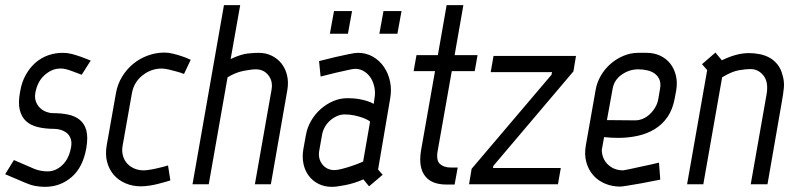

<svg xmlns="http://www.w3.org/2000/svg" viewBox="-23 -715 3107 745"><path d="M312 -141Q299 -66 255 -28Q211 10 151 10Q133 10 114 6.5Q95 3 77 -5L-3 -39L31 -94L112 -59Q136 -50 162 -50Q193 -50 219 -74.5Q245 -99 253 -145Q256 -164 251 -177.5Q246 -191 236 -199Q226 -207 213 -211Q200 -215 188 -215Q152 -215 123.5 -222Q95 -229 77.5 -245.5Q60 -262 53.5 -289.5Q47 -317 55 -359Q61 -396 77 -424.5Q93 -453 115 -472Q137 -491 164 -500.5Q191 -510 221 -510Q239 -510 256 -505.5Q273 -501 293 -494L329 -480L294 -425Q270 -434 256.5 -439Q243 -444 235 -446Q227 -448 223 -448.5Q219 -449 215 -449H210Q179 -449 150.5 -424Q122 -399 114 -354Q111 -335 116.5 -320.5Q122 -306 132.5 -296Q143 -286 156.5 -281Q170 -276 182 -276Q214 -276 241 -270.5Q268 -265 286.5 -250Q305 -235 312 -209Q319 -183 312 -141Z M453 -151Q449 -129 454 -111Q459 -93 470.5 -80.5Q482 -68 498.5 -61Q515 -54 535 -54Q543 -54 559 -56.5Q575 -59 591 -63Q609 -67 629 -73L638 -15Q616 -8 596 -3Q578 2 558.5 5Q539 8 524 8Q491 8 463.5 -4Q436 -16 418 -37Q400 -58 392.5 -87Q385 -116 391 -151L427 -354Q433 -388 450.5 -417Q468 -446 493.5 -467Q519 -488 550.5 -499.5Q582 -511 615 -511Q631 -511 649 -506.5Q667 -502 682 -497Q700 -491 717 -483L691 -428Q676 -434 660 -438Q646 -442 631 -445.5Q616 -449 604 -449Q564 -449 530.5 -423Q497 -397 489 -354Z M966 0 1031 -369Q1036 -401 1018 -423.5Q1000 -446 970 -446Q953 -446 922 -440Q891 -434 860 -415L787 0H724L846 -695H909L872 -486Q913 -505 939 -507.5Q965 -510 981 -510Q1009 -510 1032 -498.5Q1055 -487 1070 -467.5Q1085 -448 1091 -422Q1097 -396 1092 -366L1028 0Z M1413 -243Q1413 -244 1405.5 -248.5Q1398 -253 1384.5 -258Q1371 -263 1353 -267Q1335 -271 1314 -271Q1299 -271 1284.5 -264.5Q1270 -258 1258 -247.5Q1246 -237 1238 -223Q1230 -209 1227 -194L1216 -132Q1210 -100 1227.5 -77.5Q1245 -55 1275 -55Q1286 -55 1305 -60Q1324 -65 1342 -71Q1363 -78 1386 -88ZM1444 -57 1462 -37 1409 8 1387 -19Q1353 -4 1318 3Q1283 10 1265 10Q1236 10 1213 -1.5Q1190 -13 1175 -33Q1160 -53 1154.5 -79.5Q1149 -106 1154 -136L1164 -191Q1169 -220 1184 -246Q1199 -272 1221 -291.5Q1243 -311 1269.5 -322.5Q1296 -334 1325 -334Q1331 -334 1343.5 -333.5Q1356 -333 1370.5 -330.5Q1385 -328 1400 -323.5Q1415 -319 1427 -312L1430 -333Q1434 -354 1430 -375Q1426 -396 1416 -412Q1406 -428 1390 -438Q1374 -448 1355 -448Q1348 -448 1326 -443Q1304 -438 1281 -433Q1254 -426 1221 -418L1215 -478Q1250 -487 1280 -494Q1306 -500 1330.5 -505Q1355 -510 1366 -510Q1398 -510 1424 -495Q1450 -480 1467 -455Q1484 -430 1490.5 -398.5Q1497 -367 1491 -333ZM1449 -584 1465 -672H1535L1519 -584ZM1257 -584 1273 -672H1343L1327 -584Z M1665 -439H1582L1593 -501H1676L1710 -695H1775L1741 -501H1830L1819 -439H1730L1675 -128Q1669 -92 1684.5 -78.5Q1700 -65 1725 -65H1753L1741 1H1708Q1682 1 1661.5 -6.5Q1641 -14 1627.5 -30.5Q1614 -47 1609.5 -72Q1605 -97 1611 -133Z M2142 0H1797L1807 -60L2117 -425L2119 -435H1881L1892 -498H2212L2202 -438L1891 -71L1890 -63H2153Z M2442 -248Q2457 -248 2472 -254.5Q2487 -261 2499 -272.5Q2511 -284 2519.5 -298.5Q2528 -313 2531 -329L2538 -370Q2542 -391 2536 -405.5Q2530 -420 2518 -429Q2506 -438 2489 -442Q2472 -446 2453 -446Q2419 -446 2389.5 -425.5Q2360 -405 2354 -370L2332 -249ZM2288 -365Q2293 -395 2308.5 -421.5Q2324 -448 2346.5 -467.5Q2369 -487 2396.5 -498.5Q2424 -510 2453 -510H2486Q2515 -510 2538.5 -499Q2562 -488 2577.5 -468.5Q2593 -449 2599.5 -422.5Q2606 -396 2601 -365L2595 -333Q2587 -290 2567 -261Q2547 -232 2517.5 -214Q2488 -196 2451.5 -188Q2415 -180 2376 -180Q2348 -180 2321 -183L2312 -133Q2313 -98 2336.5 -76Q2360 -54 2395 -54Q2397 -54 2419 -58.5Q2441 -63 2467 -69Q2497 -75 2534 -84L2539 -18Q2500 -10 2467 -4Q2439 1 2414 5Q2389 9 2384 9Q2351 9 2323.5 -3Q2296 -15 2278 -36Q2260 -57 2252 -86Q2244 -115 2250 -150Z M3013 -425Q3021 -399 3018.5 -374Q3016 -349 3011 -322L2955 0H2890L2952 -352Q2959 -398 2939 -422.5Q2919 -447 2889 -447Q2872 -447 2844.5 -442.5Q2817 -438 2779 -415L2706 0H2643L2721 -443L2701 -466L2753 -511L2778 -481Q2835 -509 2883 -509Q2905 -509 2926.5 -504.5Q2948 -500 2965 -490Q2982 -480 2994.5 -464Q3007 -448 3013 -425Z"/></svg>

Font: Marvel
Style: Bold Italic
Weight: 700
Italic angle: -12°
Designer: Carolina Trebol
Foundry: Carolina Trebol
Version: Version 1.001